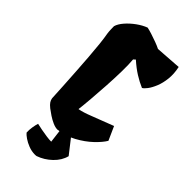

<svg xmlns="http://www.w3.org/2000/svg" viewBox="-294 -819 1082 1082"><g transform="rotate(45 247.0 -278.0)"><path d="M227.1 9.8Q210 9.8 189 0.5Q168 -8.8 148.2 -22Q128.4 -35.2 113.8 -46.4Q97.2 -59.6 90.1 -70.6Q83 -81.5 81.1 -93.8Q79.1 -131.3 76.2 -185.8Q73.2 -240.2 69.3 -299.3Q65.9 -352.5 62 -404.3Q58.1 -456.1 53.5 -499.8Q48.8 -543.5 43.5 -571.8Q41.5 -584.5 41 -603.5Q40.5 -622.6 40.5 -627.9Q46.9 -650.9 69.1 -676.5Q91.3 -702.1 121.3 -723.9Q151.4 -745.6 180.2 -756.3Q195.3 -753.4 219.2 -745.8Q243.2 -738.3 267.3 -729.2Q291.5 -720.2 306.6 -712.4L460.9 -723.1Q470.7 -676.8 466.3 -637Q461.9 -597.2 449.5 -566.7Q437 -536.1 422.6 -517.1Q408.2 -498 397.9 -493.2Q364.7 -507.3 331.1 -528.3Q297.4 -549.3 260.7 -582L249 -571.3Q252.4 -535.6 251.5 -480.5Q250.5 -425.3 246.8 -364Q243.2 -302.7 238.5 -247.6Q233.9 -192.4 229.5 -156.2Q258.8 -160.6 312.7 -182.1Q366.7 -203.6 438.5 -230.5L475.1 -148.9Q458.5 -120.6 421.9 -85.9Q385.3 -51.3 335 -23.9Q284.7 3.4 227.1 9.8ZM234.9 199.2Q209.5 198.7 185.1 189.2Q160.6 179.7 142.3 167Q124 154.3 116.2 144.5Q114.7 125 118.4 101.8Q122.1 78.6 127 63.5Q143.6 67.4 166.5 71.8Q189.5 76.2 211.9 79.3Q234.4 82.5 250.5 82.5L232.4 -65.9L271.5 -65.4L377.9 70.8Q367.2 113.3 331.1 147.9Q294.9 182.6 249.5 198.2Q246.1 198.7 242.4 199Q238.8 199.2 234.9 199.2Z"/></g></svg>

Font: Fruktur
Style: Regular
Weight: 400
Designer: Viktoriya Grabowska, Eben Sorkin
Foundry: Viktoriya Grabowska
Version: Version 1.008; ttfautohint (v1.8.4.7-5d5b)